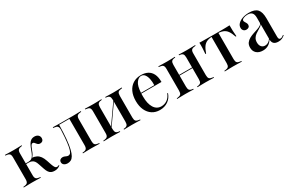

<svg xmlns="http://www.w3.org/2000/svg" viewBox="88 -1264 3180 2112"><g transform="rotate(-30 1677.5 -207.5)"><path d="M87.9 -207.3V-346Q87.9 -376.6 76.6 -389.1Q65.3 -401.6 37.1 -404L24.2 -405.6V-414.5Q54 -413.7 79 -412.9Q104 -412.1 132.3 -412.1Q158.9 -412.1 183.1 -412.9Q207.3 -413.7 236.3 -414.5V-405.6L225.8 -404.8Q198.4 -401.6 187.1 -389.1Q175.8 -376.6 175.8 -346V-207.3ZM132.3 -2.4Q104 -2.4 79 -1.6Q54 -0.8 24.2 0V-8.9L37.1 -9.7Q65.3 -12.9 76.6 -25.4Q87.9 -37.9 87.9 -68.5V-207.3H175.8V-68.5Q175.8 -37.9 187.1 -25.4Q198.4 -12.9 227.4 -9.7L240.3 -8.9V0Q210.5 -0.8 185.1 -1.6Q159.7 -2.4 132.3 -2.4ZM412.1 11.3Q387.9 11.3 370.6 3.2Q353.2 -4.8 341.1 -22.2Q329 -39.5 319.4 -67.7L295.2 -139.5Q287.1 -165.3 275.4 -181Q263.7 -196.8 247.2 -203.6Q230.6 -210.5 207.3 -210.5H169.4V-219.4H209.7Q232.3 -219.4 248 -228.2Q263.7 -237.1 275.8 -258.1Q287.9 -279 300.8 -316.1Q321.8 -375.8 344.8 -401.6Q367.7 -427.4 403.2 -427.4Q433.1 -427.4 450.4 -412.1Q467.7 -396.8 467.7 -371.8Q467.7 -352.4 456 -340.7Q444.4 -329 425 -329Q408.9 -329 399.6 -335.9Q390.3 -342.7 383.5 -352Q376.6 -361.3 369.8 -368.1Q362.9 -375 352.4 -375Q345.2 -375 338.7 -369.4Q332.3 -363.7 325 -349.6Q317.7 -335.5 308.1 -308.9Q298.4 -280.6 287.5 -262.5Q276.6 -244.4 262.1 -233.1L261.3 -239.5Q296.8 -236.3 321.4 -223.8Q346 -211.3 362.9 -187.9Q379.8 -164.5 392.7 -126.6L411.3 -71Q422.6 -38.7 432.3 -26.2Q441.9 -13.7 457.3 -13.7Q468.5 -13.7 481.5 -21.8L484.7 -14.5Q468.5 -1.6 451.2 4.8Q433.9 11.3 412.1 11.3Z M879.8 -2.4Q854 -2.4 829.4 -1.6Q804.8 -0.8 775.8 0V-8.9L786.3 -9.7Q813.7 -12.1 825 -25Q836.3 -37.9 836.3 -68.5V-207.3H924.2V-68.5Q924.2 -37.9 935.5 -25.4Q946.8 -12.9 975 -9.7L987.9 -8.9V0Q958.1 -0.8 933.1 -1.6Q908.1 -2.4 879.8 -2.4ZM578.2 11.3Q550.8 11.3 533.5 -1.6Q516.1 -14.5 516.1 -36.3Q516.1 -54.8 528.6 -65.3Q541.1 -75.8 558.9 -75.8Q571.8 -75.8 583.1 -71.4Q594.4 -66.9 604.4 -62.5Q614.5 -58.1 625.8 -58.1Q637.1 -58.1 648 -66.5Q658.9 -75 668.1 -103.6Q677.4 -132.3 684.7 -189.9Q691.9 -247.6 696 -346Q696.8 -376.6 685.1 -389.1Q673.4 -401.6 645.2 -404L632.3 -405.6V-414.5Q662.1 -413.7 687.1 -412.9Q712.1 -412.1 740.3 -412.1H741.9H879.8Q908.1 -412.1 933.1 -412.9Q958.1 -413.7 987.9 -414.5V-405.6L975 -404Q946.8 -401.6 935.5 -389.1Q924.2 -376.6 924.2 -346V-207.3H836.3V-405.6L838.7 -403.2H703.2L706.5 -404.8Q704.8 -299.2 698 -226.2Q691.1 -153.2 679.8 -106.5Q668.5 -59.7 653.6 -34.3Q638.7 -8.9 619.8 1.2Q600.8 11.3 578.2 11.3Z M1399.2 -2.4Q1373.4 -2.4 1349.6 -1.6Q1325.8 -0.8 1297.6 0V-8.9L1306.5 -9.7Q1333.1 -12.1 1344 -25Q1354.8 -37.9 1354.8 -68.5V-207.3H1443.5V-68.5Q1443.5 -37.9 1454.8 -25.4Q1466.1 -12.9 1494.4 -9.7L1507.3 -8.9V0Q1477.4 -0.8 1452 -1.6Q1426.6 -2.4 1399.2 -2.4ZM1147.6 -2.4Q1119.4 -2.4 1094.4 -1.6Q1069.4 -0.8 1039.5 0V-8.9L1052.4 -9.7Q1080.6 -12.9 1091.9 -25.4Q1103.2 -37.9 1103.2 -68.5V-346Q1103.2 -376.6 1091.9 -389.1Q1080.6 -401.6 1052.4 -404L1039.5 -405.6V-414.5Q1069.4 -413.7 1094.4 -412.9Q1119.4 -412.1 1147.6 -412.1Q1173.4 -412.1 1196.8 -412.9Q1220.2 -413.7 1249.2 -414.5V-405.6L1240.3 -404.8Q1212.9 -402.4 1202 -389.5Q1191.1 -376.6 1191.1 -346V-68.5Q1191.1 -37.9 1202 -25Q1212.9 -12.1 1240.3 -9.7L1249.2 -8.9V0Q1220.2 -0.8 1196.8 -1.6Q1173.4 -2.4 1147.6 -2.4ZM1354.8 -207.3V-346Q1354.8 -376.6 1344 -389.5Q1333.1 -402.4 1305.6 -404.8L1297.6 -405.6V-414.5Q1325.8 -413.7 1349.6 -412.9Q1373.4 -412.1 1399.2 -412.1Q1426.6 -412.1 1452 -412.9Q1477.4 -413.7 1507.3 -414.5V-405.6L1494.4 -404Q1466.1 -401.6 1454.8 -389.1Q1443.5 -376.6 1443.5 -346V-207.3ZM1150 -30.6 1148.4 -40.3 1389.5 -383.9 1391.1 -374.2Z M1749.2 11.3Q1695.2 11.3 1654 -15.3Q1612.9 -41.9 1589.9 -91.1Q1566.9 -140.3 1566.9 -207.3Q1566.9 -275 1589.9 -324.2Q1612.9 -373.4 1656 -400.4Q1699.2 -427.4 1758.1 -427.4Q1805.6 -427.4 1841.5 -408.9Q1877.4 -390.3 1897.2 -350.8Q1916.9 -311.3 1916.9 -248.4H1627.4L1626.6 -257.3H1830.6Q1832.3 -301.6 1824.6 -337.9Q1816.9 -374.2 1799.6 -396.4Q1782.3 -418.5 1754 -418.5Q1721.8 -418.5 1694 -381Q1666.1 -343.5 1661.3 -255.6V-254Q1660.5 -242.7 1660.5 -231.5Q1660.5 -220.2 1660.5 -209.7Q1660.5 -120.2 1692.7 -68.1Q1725 -16.1 1783.9 -16.1Q1824.2 -16.1 1857.7 -39.1Q1891.1 -62.1 1909.7 -109.7L1917.7 -106.5Q1899.2 -50.8 1854.8 -19.8Q1810.5 11.3 1749.2 11.3Z M2332.3 -2.4Q2306.5 -2.4 2282.7 -1.6Q2258.9 -0.8 2230.6 0V-8.9L2239.5 -9.7Q2266.1 -12.1 2277 -25Q2287.9 -37.9 2287.9 -68.5V-207.3H2376.6V-68.5Q2376.6 -37.9 2387.9 -25.4Q2399.2 -12.9 2427.4 -9.7L2440.3 -8.9V0Q2410.5 -0.8 2385.1 -1.6Q2359.7 -2.4 2332.3 -2.4ZM2080.6 -2.4Q2052.4 -2.4 2027.4 -1.6Q2002.4 -0.8 1972.6 0V-8.9L1985.5 -9.7Q2013.7 -12.9 2025 -25.4Q2036.3 -37.9 2036.3 -68.5V-346Q2036.3 -376.6 2025 -389.1Q2013.7 -401.6 1985.5 -404L1972.6 -405.6V-414.5Q2002.4 -413.7 2027.4 -412.9Q2052.4 -412.1 2080.6 -412.1Q2106.5 -412.1 2129.8 -412.9Q2153.2 -413.7 2182.3 -414.5V-405.6L2173.4 -404.8Q2146 -402.4 2135.1 -389.5Q2124.2 -376.6 2124.2 -346V-68.5Q2124.2 -37.9 2135.1 -25Q2146 -12.1 2173.4 -9.7L2182.3 -8.9V0Q2153.2 -0.8 2129.8 -1.6Q2106.5 -2.4 2080.6 -2.4ZM2287.9 -207.3V-346Q2287.9 -376.6 2277 -389.5Q2266.1 -402.4 2238.7 -404.8L2230.6 -405.6V-414.5Q2258.9 -413.7 2282.7 -412.9Q2306.5 -412.1 2332.3 -412.1Q2359.7 -412.1 2385.1 -412.9Q2410.5 -413.7 2440.3 -414.5V-405.6L2427.4 -404Q2399.2 -401.6 2387.9 -389.1Q2376.6 -376.6 2376.6 -346V-207.3ZM2091.9 -209.7V-218.5H2322.6V-209.7Z M2685.5 -2.4Q2657.3 -2.4 2632.3 -1.6Q2607.3 -0.8 2577.4 0V-8.9L2590.3 -9.7Q2618.5 -12.9 2629.8 -25.4Q2641.1 -37.9 2641.1 -68.5V-207.3H2729V-68.5Q2729 -37.9 2740.3 -25.4Q2751.6 -12.9 2780.6 -9.7L2793.5 -8.9V0Q2763.7 -0.8 2738.3 -1.6Q2712.9 -2.4 2685.5 -2.4ZM2669.4 -403.2Q2617.7 -403.2 2586.3 -391.1Q2554.8 -379 2534.7 -350.4Q2514.5 -321.8 2497.6 -272.6H2488.7Q2491.9 -308.9 2493.5 -344Q2495.2 -379 2493.5 -413.7Q2514.5 -412.9 2535.9 -412.5Q2557.3 -412.1 2577.4 -412.1L2669.4 -411.3H2700.8H2792.7Q2813.7 -411.3 2835.1 -412.1Q2856.5 -412.9 2876.6 -413.7Q2876.6 -379 2877.4 -344Q2878.2 -308.9 2882.3 -272.6H2872.6Q2856.5 -321.8 2836.3 -350.4Q2816.1 -379 2784.3 -391.1Q2752.4 -403.2 2700.8 -403.2ZM2641.1 -207.3V-406.5H2729V-207.3Z M3179 -207.3V-334.7Q3179 -377.4 3161.7 -397.2Q3144.4 -416.9 3106.5 -416.9Q3076.6 -416.9 3054.4 -406.9Q3032.3 -396.8 3032.3 -382.3Q3032.3 -373.4 3038.7 -363.3Q3045.2 -353.2 3051.6 -341.1Q3058.1 -329 3058.1 -316.1Q3058.1 -299.2 3046.4 -289.1Q3034.7 -279 3015.3 -279Q2993.5 -279 2980.2 -292.7Q2966.9 -306.5 2966.9 -328.2Q2966.9 -357.3 2988.3 -379.4Q3009.7 -401.6 3046.4 -414.5Q3083.1 -427.4 3129 -427.4Q3203.2 -427.4 3235.1 -392.3Q3266.9 -357.3 3266.9 -276.6V-207.3ZM3058.1 11.3Q3008.1 11.3 2978.6 -15.3Q2949.2 -41.9 2949.2 -87.1Q2949.2 -122.6 2965.7 -145.2Q2982.3 -167.7 3008.5 -181.9Q3034.7 -196 3064.1 -205.6Q3093.5 -215.3 3120.2 -224.2Q3146.8 -233.1 3163.3 -245.6Q3179.8 -258.1 3179.8 -278.2L3180.6 -261.3Q3177.4 -245.2 3162.1 -233.5Q3146.8 -221.8 3127 -210.9Q3107.3 -200 3087.9 -185.9Q3068.5 -171.8 3055.6 -150.8Q3042.7 -129.8 3042.7 -99.2Q3042.7 -64.5 3059.7 -44.4Q3076.6 -24.2 3106.5 -24.2Q3128.2 -24.2 3148 -36.7Q3167.7 -49.2 3182.3 -74.2V-63.7Q3159.7 -25 3129 -6.9Q3098.4 11.3 3058.1 11.3ZM3266.9 -43.5Q3266.9 -24.2 3272.6 -15.7Q3278.2 -7.3 3289.5 -7.3Q3301.6 -7.3 3312.9 -14.1Q3324.2 -21 3333.1 -28.2L3337.9 -21Q3320.2 -6.5 3301.2 2.4Q3282.3 11.3 3254.8 11.3Q3216.1 11.3 3197.6 -6.5Q3179 -24.2 3179 -60.5V-207.3H3266.9Z"/></g></svg>

Font: Playfair 144pt SemiCondensed Medium
Style: Regular
Weight: 500
Width: 4
Designer: Claus Eggers Sørensen
Foundry: Claus Eggers Sørensen
Version: Version 2.203